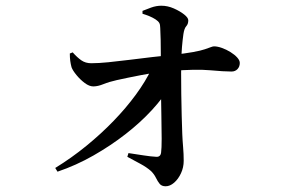

<svg xmlns="http://www.w3.org/2000/svg" viewBox="-20 -602 1040 671"><path d="M173 -15Q230 -50 281.5 -92Q333 -134 377 -179.5Q421 -225 455 -271.5Q489 -318 510 -362L577 -367L576 -303Q551 -261 511 -217.5Q471 -174 419 -133.5Q367 -93 306.5 -58.5Q246 -24 181 -2ZM559 49Q545 49 538 40.5Q531 32 525 19.5Q519 7 508 -4Q492 -18 470.5 -29.5Q449 -41 425 -54L429 -67Q456 -63 481.5 -59Q507 -55 526 -54Q541 -53 543 -69Q545 -83 545 -117Q545 -151 544 -195.5Q543 -240 542.5 -288Q542 -336 542 -379Q542 -392 542 -415Q542 -438 541.5 -462.5Q541 -487 540 -504Q540 -516 536.5 -522Q533 -528 524 -534Q513 -541 502 -545.5Q491 -550 478 -554V-564Q490 -569 508 -575.5Q526 -582 544 -582Q566 -582 587.5 -572.5Q609 -563 623.5 -551.5Q638 -540 638 -531Q638 -518 631 -510.5Q624 -503 621 -483Q618 -462 616 -438Q614 -414 614 -395Q613 -378 613 -345.5Q613 -313 613.5 -274Q614 -235 615 -198Q616 -161 617 -134Q618 -110 620 -87Q622 -64 622 -40Q622 -17 612.5 3.5Q603 24 588.5 36.5Q574 49 559 49ZM306 -300Q292 -300 276 -312Q260 -324 247 -340Q234 -356 230 -367Q227 -378 225.5 -389.5Q224 -401 224 -415L234 -419Q250 -401 264.5 -391Q279 -381 299 -381Q324 -381 359 -384.5Q394 -388 433.5 -393Q473 -398 511.5 -402.5Q550 -407 581 -410Q627 -415 654.5 -420Q682 -425 696.5 -430Q711 -435 717.5 -437.5Q724 -440 728 -440Q740 -440 755.5 -434.5Q771 -429 785.5 -420Q800 -411 809 -401Q818 -391 818 -382Q818 -369 810 -360.5Q802 -352 789 -352Q763 -352 713.5 -356.5Q664 -361 579 -354Q522 -349 473 -339.5Q424 -330 388 -322Q361 -316 341.5 -308Q322 -300 306 -300Z"/></svg>

Font: Noto Serif KR SemiBold
Style: Regular
Weight: 600
Designer: Ryoko NISHIZUKA 西塚涼子 (kana & ideographs); Frank Grießhammer (Latin, Greek & Cyrillic); Wenlong ZHANG 张文龙 (bopomofo); San
Foundry: Adobe
Version: Version 2.003-H1;hotconv 1.1.1;makeotfexe 2.6.0